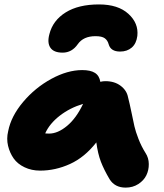

<svg xmlns="http://www.w3.org/2000/svg" viewBox="-20 -814 742 871"><path d="M429.2 -793.9Q515.6 -793.9 562.5 -751.2Q609.4 -708.5 603 -650.9Q598.6 -616.2 577.6 -598.1Q556.6 -580.1 524.9 -580.1Q482.4 -580.1 473.1 -612.8Q468.3 -630.9 455.3 -640.4Q442.4 -649.9 413.1 -649.9Q358.4 -649.9 333 -613.8Q306.2 -575.2 264.2 -575.2Q223.6 -575.2 208.5 -597.7Q193.4 -620.1 204.1 -659.2Q219.7 -721.2 277.8 -757.6Q335.9 -793.9 429.2 -793.9ZM162.1 -40Q123 -40 91.3 -55.2Q59.6 -70.3 42 -95.2Q24.4 -120.1 16.6 -152.3Q8.8 -184.6 17.1 -219.2Q30.3 -286.6 84.7 -351.3Q139.2 -416 212.6 -456.1Q286.1 -496.1 353 -496.1Q390.6 -496.1 410.6 -483.4Q430.7 -470.7 435.1 -442.9Q446.8 -445.8 458 -445.8Q499.5 -445.8 527.3 -424.8Q555.2 -403.8 561 -372.1Q567.9 -345.7 576.2 -305.2Q584.5 -264.6 589.8 -241Q595.2 -217.3 608.2 -183.8Q621.1 -150.4 640.1 -120.1Q654.8 -97.7 655 -69.8Q655.3 -42 643.8 -18.6Q632.3 4.9 607.4 21Q582.5 37.1 549.8 37.1Q501 37.1 477.1 -1Q451.7 -43.9 437.7 -80.3Q423.8 -116.7 417 -168Q363.8 -100.1 297.6 -70.1Q231.4 -40 162.1 -40ZM203.1 -208Q242.2 -208 284.2 -242.9Q326.2 -277.8 356.9 -342.8Q296.9 -324.7 250.7 -288.8Q204.6 -252.9 185.1 -209Q189.9 -208 203.1 -208Z"/></svg>

Font: Shantell Sans Irregular
Style: Italic
Weight: 800
Italic angle: -11.31°
Designer: Stephen Nixon, Anya Danilova, Shantell Martin
Foundry: Arrow Type
Version: Version 1.006;[9816181b4]